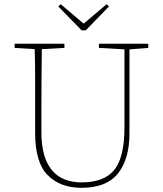

<svg xmlns="http://www.w3.org/2000/svg" viewBox="-20 -885 777 918"><path d="M453 -656V-676H689V-656L599 -649V-248Q599 -124 544 -55.5Q489 13 370 13Q268 13 208 -47.5Q148 -108 148 -249V-361Q148 -434 148 -506Q148 -578 146 -650L50 -656V-676H288V-656L180 -650Q179 -578 178.5 -506.5Q178 -435 178 -361V-256Q178 -168 202 -114.5Q226 -61 269 -37Q312 -13 370 -13Q479 -13 527 -73.5Q575 -134 575 -274V-649ZM270 -865 380 -772 490 -865 501 -854 390 -740H370L259 -854Z"/></svg>

Font: Source Serif 4 ExtraLight
Style: Regular
Weight: 200
Designer: Frank Grießhammer
Foundry: Adobe
Version: Version 4.005;hotconv 1.1.0;makeotfexe 2.6.0